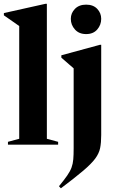

<svg xmlns="http://www.w3.org/2000/svg" viewBox="-24 -764 618 1014"><path d="M223.5 -31 283 -15V0H18V-15L77.5 -31V-626.5Q68 -633.5 46.8 -648Q25.5 -662.5 -3.5 -683V-695L216.5 -744H223.5ZM431 -584Q393.5 -584 371.8 -608.2Q350 -632.5 350 -664.5Q350 -695 371.8 -717.2Q393.5 -739.5 431 -739.5Q468.5 -739.5 489.5 -717.2Q510.5 -695 510.5 -664.5Q510.5 -632.5 489.5 -608.2Q468.5 -584 431 -584ZM365 -403Q356.5 -410.5 339.8 -424.8Q323 -439 300 -459.5V-472L504 -527.5H510.5V-51Q510.5 -10.5 504.8 18Q499 46.5 478.5 74Q458 101.5 415 138Q372 174.5 297.5 230.5L287.5 219.5Q315 186 330.8 163.2Q346.5 140.5 353.8 120.8Q361 101 363 77.5Q365 54 365 19Z"/></svg>

Font: Newsreader Display SemiBold
Style: Regular
Weight: 600
Designer: Hugues Gentile
Foundry: Production Type
Version: Version 1.001